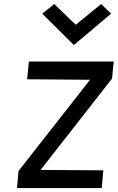

<svg xmlns="http://www.w3.org/2000/svg" viewBox="-20 -950 594 970"><path d="M66 0 73.5 -86 435 -547 117 -549.5 126 -639H554.5L546 -553L185 -91.5L502 -89.5L494 0ZM491 -929.5 541.5 -881 353 -722.5 193.5 -881 254 -929.5 362.5 -825Z"/></svg>

Font: Karla Medium
Style: Italic
Weight: 500
Italic angle: -8°
Designer: Jonathan Pinhorn
Version: Version 2.001